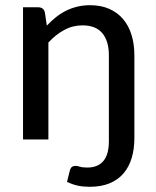

<svg xmlns="http://www.w3.org/2000/svg" viewBox="-20 -536 600 738"><path d="M160 -437.5Q176.5 -455 194.5 -469.5Q212.5 -484 232.8 -494.2Q253 -504.5 276.2 -510.2Q299.5 -516 326 -516Q368 -516 399.8 -502Q431.5 -488 453 -462.8Q474.5 -437.5 485.5 -402Q496.5 -366.5 496.5 -323.5V-4.5Q496.5 37 486.2 71.2Q476 105.5 455 130.2Q434 155 401.5 168.5Q369 182 324.5 182Q300 182 280 177.8Q260 173.5 237.5 163.5L248 121Q251.5 108.5 257.2 105Q263 101.5 270 101.5Q277 101.5 287 104.8Q297 108 315.5 108Q356 108 377.2 83Q398.5 58 398.5 6.5V-323.5Q398.5 -378 373.5 -408.2Q348.5 -438.5 297 -438.5Q259.5 -438.5 226.8 -420.8Q194 -403 166 -372.5V0H68.5V-508H127Q147.5 -508 152.5 -488.5Z"/></svg>

Font: LatoLatin Medium
Style: Regular
Weight: 500
Designer: Lukasz Dziedzic with Adam Twardoch and Botio Nikoltchev
Foundry: tyPoland Lukasz Dziedzic
Version: Version 2.015; 2015-08-06; http://www.latofonts.com/